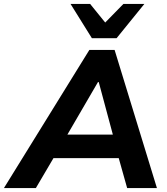

<svg xmlns="http://www.w3.org/2000/svg" viewBox="-71 -960 850 980"><path d="M-51 0 385 -705H514L730 0H578L535 -153H202L112 0ZM429 -541 273 -273H505L433 -541ZM398 -765 289 -940H389L466 -845L559 -940H666L524 -765Z"/></svg>

Font: Mulish ExtraBold
Style: Italic
Weight: 800
Italic angle: -9°
Designer: Vernon Adams
Foundry: Vernon Adams
Version: Version 3.603; ttfautohint (v1.8.3)